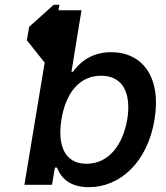

<svg xmlns="http://www.w3.org/2000/svg" viewBox="-20 -770 690 800"><path d="M203.8 -750 101.6 -658.4 92 -602.3 164.1 -511.4H166.5L81.7 0H196.7L208.8 -71.7H217.7C230.8 -37.6 261.7 9.9 350.5 9.9C479.8 9.9 594.5 -93.4 623.9 -271.7C653.4 -451.3 571.4 -552.6 443.2 -552.6C356.9 -552.6 308.2 -505 284.1 -470.9H277.7L319.6 -727.3H223.7L227.6 -750ZM236.2 -272.7C253.2 -378.2 307.9 -454.5 400.9 -454.5C494 -454.5 527.3 -378.9 510.3 -272.7C491.8 -165.5 432.5 -87.7 340.6 -87.7C247.9 -87.7 218.8 -166.5 236.2 -272.7Z"/></svg>

Font: Magic Ui Pro Semi Bold
Style: Italic
Weight: 600
Italic angle: -9.39999°
Designer: Stefan Endress, Andreas Faust
Version: Version 1.000;FEAKit 1.0